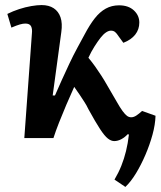

<svg xmlns="http://www.w3.org/2000/svg" viewBox="-20 -545 636 758"><path d="M197 -168Q209 -196 223.5 -228Q238 -260 253.5 -293Q269 -326 285 -355.5Q301 -385 314 -409Q334 -447 354 -472.5Q374 -498 397.5 -511Q421 -524 450 -524Q487 -524 508.5 -504Q530 -484 530 -456Q530 -429 514 -408.5Q498 -388 467 -376L448 -402Q441 -413 434.5 -418.5Q428 -424 418 -424Q409 -424 398.5 -417Q388 -410 377 -396Q366 -382 353 -361.5Q340 -341 329 -317Q344 -299 356 -282Q368 -265 380 -246.5Q392 -228 405 -205Q427 -168 440.5 -144Q454 -120 464 -106.5Q474 -93 481.5 -87.5Q489 -82 498 -82Q508 -82 518.5 -89Q529 -96 541 -107L594 -88Q593 -53 582 -13Q571 27 554 66.5Q537 106 517 139Q497 172 475 193L432 164Q448 137 459 109.5Q470 82 477.5 51.5Q485 21 489 -14L484 -15Q473 -3 459 4.5Q445 12 431 12Q419 12 406 2Q393 -8 375 -35.5Q357 -63 329 -114Q322 -129 313.5 -142Q305 -155 295.5 -169.5Q286 -184 273 -202Q257 -167 241.5 -130.5Q226 -94 213 -61Q200 -28 191 0H76L106 -413Q108 -431 102.5 -441.5Q97 -452 80 -452Q71 -452 58.5 -448.5Q46 -445 25 -436L9 -490Q31 -501 55.5 -509Q80 -517 103.5 -521Q127 -525 144 -525Q173 -525 192 -512.5Q211 -500 219 -476.5Q227 -453 222 -418L188 -168Z"/></svg>

Font: Literata 18pt SemiBold
Style: Italic
Weight: 600
Italic angle: -2°
Designer: Latin by Veronika Burian and Jose Scaglione. Greek by Irene Vlachou. Cyrillic by Vera Evstafieva
Foundry: TypeTogether
Version: Version 3.103;gftools[0.9.29]